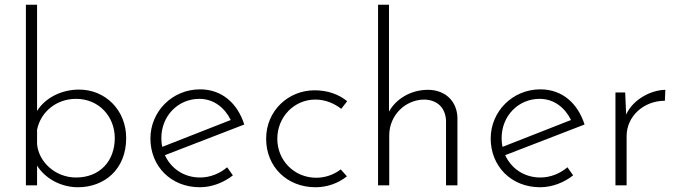

<svg xmlns="http://www.w3.org/2000/svg" viewBox="-20 -780 2863 808"><path d="M313 -403C238 -403 170 -368 136 -313V-760H89V0H136V-83C170 -29 236 8 308 8C418 8 511 -66 511 -199C511 -317 423 -403 313 -403ZM300 -33C212 -33 143 -99 136 -173V-234C151 -309 217 -364 300 -364C397 -364 463 -289 463 -199C463 -102 400 -33 300 -33Z M822 -33C753 -33 699 -72 674 -127L1008 -256C980 -344 915 -404 822 -404C705 -404 613 -311 613 -197C613 -81 699 8 821 8C872 8 922 -12 960 -42L936 -76C905 -50 865 -33 822 -33ZM819 -364C882 -364 927 -324 951 -275L663 -162C660 -174 659 -186 659 -199C659 -292 729 -364 819 -364Z M1440 -38 1414 -67C1386 -46 1351 -32 1311 -32C1218 -32 1147 -105 1147 -196C1147 -288 1218 -361 1307 -361C1350 -361 1388 -344 1416 -322L1441 -354C1406 -383 1359 -400 1304 -400C1193 -400 1100 -314 1100 -196C1100 -78 1188 8 1308 8C1357 8 1404 -9 1440 -38Z M1781 -402C1707 -402 1645 -362 1617 -310V-760H1571V0H1618V-210C1618 -296 1687 -361 1766 -361C1825 -359 1855 -322 1857 -272V0H1905V-285C1903 -354 1854 -402 1781 -402Z M2254 -33C2185 -33 2131 -72 2106 -127L2440 -256C2412 -344 2347 -404 2254 -404C2137 -404 2045 -311 2045 -197C2045 -81 2131 8 2253 8C2304 8 2354 -12 2392 -42L2368 -76C2337 -50 2297 -33 2254 -33ZM2251 -364C2314 -364 2359 -324 2383 -275L2095 -162C2092 -174 2091 -186 2091 -199C2091 -292 2161 -364 2251 -364Z M2615 -298 2611 -391H2570V0H2617V-207C2617 -291 2689 -356 2778 -356L2780 -402C2720 -401 2645 -363 2615 -298Z"/></svg>

Font: Sulaf Light
Style: Regular
Weight: 300
Designer: Bandar Raffah (Arabic) and Santiago Orozco (Latin)
Foundry: Caramella and Typemade
Version: Version 1.005;PS 001.005;hotconv 1.0.88;makeotf.lib2.5.64775